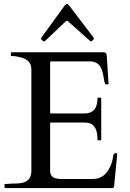

<svg xmlns="http://www.w3.org/2000/svg" viewBox="-20 -953 657 973"><path d="M329 -841Q328 -843 324 -846Q320 -849 319 -849Q318 -849 314.5 -846Q311 -843 309 -841L208 -745Q206 -743 203 -743Q200 -743 194 -748.5Q188 -754 188 -756.5Q188 -759 191 -764L307 -924Q310 -927 313 -930Q316 -933 319 -933Q323 -933 332 -923L453 -764Q456 -759 456 -756.5Q456 -754 449.5 -748.5Q443 -743 441 -743Q439 -743 437 -745ZM3 -4V-18Q3 -21 7 -21H18Q39 -23 60.5 -23Q82 -23 99 -28Q139 -40 139 -87V-602Q139 -650 82 -663Q66 -667 49 -669H39Q35 -669 35 -673V-685Q35 -688 39 -688H503Q512 -688 516 -685Q520 -682 521 -671L530 -530Q530 -525 522.5 -525Q515 -525 512 -529Q509 -534 504.5 -565Q500 -596 487.5 -616.5Q475 -637 444 -642H241Q234 -642 234 -636V-383Q234 -378 239 -378H408Q474 -378 474 -455Q474 -458 478 -458H489Q493 -458 493 -455V-246Q493 -242 489 -242H478Q474 -242 474 -246Q474 -318 432 -329Q420 -332 407 -332H239Q234 -332 234 -327V-89Q234 -53 268 -48Q278 -46 289 -46H451Q501 -46 529 -91Q549 -123 554 -164Q555 -177 568 -177Q574 -177 574 -171L558 -7Q555 0 551 0H7Q3 0 3 -4Z"/></svg>

Font: Cardo
Style: Regular
Weight: 400
Designer: David J. Perry
Foundry: David J. Perry
Version: Version 1.0451